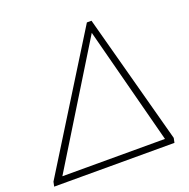

<svg xmlns="http://www.w3.org/2000/svg" viewBox="-167 -819 922 939"><g transform="rotate(-20 294.0 -350.0)"><path d="M-37 -24 383 -700H407L589 -24L584 0H-42ZM547 -34 388 -644 13 -34Z"/></g></svg>

Font: Sarabun Thin
Style: Italic
Weight: 250
Italic angle: -10°
Designer: Suppakit Chalermlarp | Katatrad Co.,Ltd.
Foundry: Cadson Demak Co.,Ltd.
Version: Version 1.000; ttfautohint (v1.6)